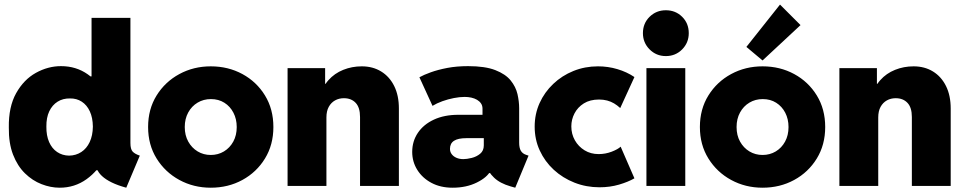

<svg xmlns="http://www.w3.org/2000/svg" viewBox="-20 -832 4313 859"><path d="M544.9 7.8Q507.3 -2.4 480.2 -15.6Q453.1 -28.8 436.3 -44.4Q419.4 -60.1 413.1 -78.1L422.9 -70.3H378.9L399.4 -133.8V-435.5L375 -490.2H389.6V-752H563.5V-192.4Q563.5 -164.6 573.5 -153.8Q583.5 -143.1 605.5 -135.7ZM247.1 7.8Q206.5 7.8 165.8 -8.1Q125 -23.9 91.6 -56.6Q58.1 -89.4 38.3 -140.4Q18.6 -191.4 19.5 -261.7Q18.1 -354 52.2 -415Q86.4 -476.1 140.6 -506.1Q194.8 -536.1 252.9 -536.1Q320.8 -536.1 372.6 -499.5Q424.3 -462.9 453.6 -402.3Q482.9 -341.8 483.4 -269.5Q482.9 -194.8 451.7 -131.6Q420.4 -68.4 367.2 -30.3Q314 7.8 247.1 7.8ZM289.1 -135.7Q319.8 -136.2 343.8 -151.9Q367.7 -167.5 381.3 -196.5Q395 -225.6 395.5 -265.6Q395 -305.7 381.8 -334Q368.7 -362.3 345.7 -377.2Q322.8 -392.1 293 -391.6Q261.7 -392.1 237.8 -377.2Q213.9 -362.3 200.4 -334Q187 -305.7 187.5 -265.6Q187 -225.6 199.7 -196.5Q212.4 -167.5 235.6 -151.9Q258.8 -136.2 289.1 -135.7Z M922.9 7.8Q846.2 7.8 782.5 -26.9Q718.8 -61.5 680.7 -122.8Q642.6 -184.1 642.6 -263.7Q642.6 -343.8 680.7 -405Q718.8 -466.3 782.5 -500.7Q846.2 -535.2 922.9 -535.2Q1001 -535.2 1064.5 -500.7Q1127.9 -466.3 1165.5 -405Q1203.1 -343.8 1203.1 -263.7Q1203.1 -184.1 1165.5 -122.8Q1127.9 -61.5 1064.5 -26.9Q1001 7.8 922.9 7.8ZM922.9 -138.7Q955.6 -138.7 981.9 -154.5Q1008.3 -170.4 1023.7 -198.5Q1039.1 -226.6 1039.1 -263.7Q1039.1 -299.3 1024.4 -327.6Q1009.8 -356 983.9 -372.3Q958 -388.7 923.8 -388.7Q890.6 -388.7 864 -372.8Q837.4 -356.9 822 -328.6Q806.6 -300.3 806.6 -263.7Q806.6 -226.6 822.3 -198.5Q837.9 -170.4 864.3 -154.5Q890.6 -138.7 922.9 -138.7Z M1266.6 0V-527.3H1434.6V-457H1459L1413.1 -397.5Q1421.9 -442.4 1449.2 -473.1Q1476.6 -503.9 1515.6 -519.5Q1554.7 -535.2 1598.6 -535.2Q1647.9 -535.2 1685.3 -512.2Q1722.7 -489.3 1743.7 -447Q1764.6 -404.8 1764.6 -346.7V0H1590.8V-308.6Q1590.8 -351.1 1571.3 -371.8Q1551.8 -392.6 1518.6 -392.6Q1496.6 -392.6 1479 -382.8Q1461.4 -373 1450.9 -354Q1440.4 -335 1440.4 -306.6V0Z M2004.9 7.8Q1950.7 7.8 1910.2 -13.9Q1869.6 -35.6 1846.9 -72Q1824.2 -108.4 1824.2 -152.3Q1824.2 -200.2 1849.6 -237.8Q1875 -275.4 1921.4 -296.9Q1967.8 -318.4 2030.3 -318.4H2165V-213.9H2066.4Q2029.3 -213.9 2011.2 -202.1Q1993.2 -190.4 1993.2 -166Q1993.2 -152.3 2001 -142.1Q2008.8 -131.8 2022.2 -126Q2035.6 -120.1 2052.7 -120.1Q2068.8 -120.1 2090.6 -125.5Q2112.3 -130.9 2128.4 -144.3Q2144.5 -157.7 2144.5 -181.6V-250L2138.7 -269.5V-345.7Q2138.7 -359.4 2132.1 -369.1Q2125.5 -378.9 2114.3 -385.5Q2103 -392.1 2088.6 -395.3Q2074.2 -398.4 2058.6 -398.4Q2036.6 -398.4 2010.5 -393.3Q1984.4 -388.2 1959.2 -379.2Q1934.1 -370.1 1915 -358.4L1856.4 -486.3Q1875.5 -497.1 1907.2 -508.5Q1939 -520 1981.2 -528.1Q2023.4 -536.1 2074.2 -536.1Q2150.4 -536.1 2196 -518.3Q2241.7 -500.5 2264.6 -472.2Q2287.6 -443.8 2295.2 -410.9Q2302.7 -377.9 2302.7 -347.7V-194.3Q2302.7 -170.4 2310.1 -157.7Q2317.4 -145 2333 -139.6L2344.7 -135.7L2285.2 7.8L2264.6 2Q2216.8 -11.7 2190.2 -37.4Q2163.6 -63 2158.2 -87.9L2201.2 -57.6H2123L2174.8 -68.4Q2160.2 -38.6 2113.3 -15.4Q2066.4 7.8 2004.9 7.8Z M2662.1 5.9Q2602.5 5.9 2550 -14.9Q2497.6 -35.6 2457.5 -72.5Q2417.5 -109.4 2394.8 -158.7Q2372.1 -208 2372.1 -265.6Q2372.1 -321.8 2394 -370.6Q2416 -419.4 2455.1 -456.5Q2494.1 -493.7 2545.4 -514.4Q2596.7 -535.2 2655.3 -535.2Q2700.2 -535.2 2742.2 -522.7Q2784.2 -510.3 2818.4 -487.3L2754.9 -348.6Q2741.7 -360.8 2727.3 -369.4Q2712.9 -377.9 2696.3 -382.3Q2679.7 -386.7 2660.2 -386.7Q2619.6 -386.7 2592 -369.4Q2564.5 -352.1 2550.3 -324.7Q2536.1 -297.4 2536.1 -266.6Q2536.1 -232.4 2552 -204.3Q2567.9 -176.3 2595.5 -159.4Q2623 -142.6 2658.2 -142.6Q2688.5 -142.6 2716.6 -153.3Q2744.6 -164.1 2756.8 -175.8L2818.4 -34.2Q2790.5 -18.1 2749.8 -6.1Q2709 5.9 2662.1 5.9Z M2872.1 0V-527.3H3045.9V0ZM2959 -581.1Q2916 -581.1 2886.2 -611.1Q2856.4 -641.1 2856.4 -683.6Q2856.4 -727.5 2886.2 -756.8Q2916 -786.1 2959 -786.1Q3002.4 -786.1 3032 -756.8Q3061.5 -727.5 3061.5 -683.6Q3061.5 -641.1 3032 -611.1Q3002.4 -581.1 2959 -581.1Z M3391.6 7.8Q3314.9 7.8 3251.2 -26.9Q3187.5 -61.5 3149.4 -122.8Q3111.3 -184.1 3111.3 -263.7Q3111.3 -343.8 3149.4 -405Q3187.5 -466.3 3251.2 -500.7Q3314.9 -535.2 3391.6 -535.2Q3469.7 -535.2 3533.2 -500.7Q3596.7 -466.3 3634.3 -405Q3671.9 -343.8 3671.9 -263.7Q3671.9 -184.1 3634.3 -122.8Q3596.7 -61.5 3533.2 -26.9Q3469.7 7.8 3391.6 7.8ZM3391.6 -138.7Q3424.3 -138.7 3450.7 -154.5Q3477.1 -170.4 3492.4 -198.5Q3507.8 -226.6 3507.8 -263.7Q3507.8 -299.3 3493.2 -327.6Q3478.5 -356 3452.6 -372.3Q3426.8 -388.7 3392.6 -388.7Q3359.4 -388.7 3332.8 -372.8Q3306.2 -356.9 3290.8 -328.6Q3275.4 -300.3 3275.4 -263.7Q3275.4 -226.6 3291 -198.5Q3306.6 -170.4 3333 -154.5Q3359.4 -138.7 3391.6 -138.7ZM3391.6 -561.5 3319.3 -622.1 3469.7 -811.5 3561.5 -719.7Z M3735.4 0V-527.3H3903.3V-457H3927.7L3881.8 -397.5Q3890.6 -442.4 3918 -473.1Q3945.3 -503.9 3984.4 -519.5Q4023.4 -535.2 4067.4 -535.2Q4116.7 -535.2 4154.1 -512.2Q4191.4 -489.3 4212.4 -447Q4233.4 -404.8 4233.4 -346.7V0H4059.6V-308.6Q4059.6 -351.1 4040 -371.8Q4020.5 -392.6 3987.3 -392.6Q3965.3 -392.6 3947.8 -382.8Q3930.2 -373 3919.7 -354Q3909.2 -335 3909.2 -306.6V0Z"/></svg>

Font: Reddit Sans Black
Style: Regular
Weight: 900
Version: Version 1.014